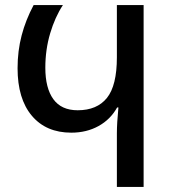

<svg xmlns="http://www.w3.org/2000/svg" viewBox="-20 -734 670 754"><path d="M439 0V-211Q439 -249 445 -312H440Q414 -265 367 -239Q320 -213 260 -213Q161 -213 105 -279.5Q49 -346 49 -466Q49 -534 65 -595Q81 -656 112 -714H227Q196 -667 177 -603Q158 -539 158 -468Q158 -388 189.5 -344.5Q221 -301 285 -301Q361 -301 400 -349.5Q439 -398 439 -509V-714H544V0Z"/></svg>

Font: Noto Sans Georgian SemiCondensed Medium
Style: Regular
Weight: 500
Width: 4
Designer: Monotype Design Team, Akaki Razmadze
Foundry: Google LLC
Version: Version 2.005; ttfautohint (v1.8.4.7-5d5b)